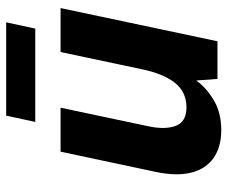

<svg xmlns="http://www.w3.org/2000/svg" viewBox="-76 -632 720 607"><g transform="rotate(-90 283.5 -328.0)"><path d="M176 12Q123 12 88.5 -12Q54 -36 42 -82Q30 -128 44 -195L108 -496H247L188 -217Q177 -164 190 -131Q203 -98 248 -98Q297 -98 326 -135Q355 -172 369 -241L423 -496H562L457 0H338L333 -67Q310 -35 270.5 -11.5Q231 12 176 12ZM202 -576 222 -668H517L497 -576Z"/></g></svg>

Font: Atkinson Hyperlegible Next
Style: Bold Italic
Weight: 700
Italic angle: -12°
Designer: Elliott Scott, Megan Eiswerth, Linus Boman, Theodore Petrosky, Letters from Sweden
Foundry: Applied Design Works, Letters from Sweden
Version: Version 2.001